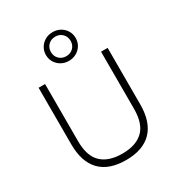

<svg xmlns="http://www.w3.org/2000/svg" viewBox="-224 -1130 1199 1286"><g transform="rotate(-30 375.0 -486.5)"><path d="M375 8Q243 8 175.5 -62Q108 -132 108 -268V-705H158V-263Q158 -148 213.5 -95Q269 -42 375 -42Q480 -42 535.5 -95Q591 -148 591 -263V-705H642V-268Q642 -132 574 -62Q506 8 375 8ZM375 -759Q342 -759 316 -774Q290 -789 275 -814Q260 -839 260 -870Q260 -901 275 -926Q290 -951 316 -966Q342 -981 375 -981Q408 -981 434 -966Q460 -951 475 -926Q490 -901 490 -870Q490 -839 475 -814Q460 -789 434 -774Q408 -759 375 -759ZM375 -795Q408 -795 429.5 -816.5Q451 -838 451 -870Q451 -903 429.5 -924.5Q408 -946 375 -946Q342 -946 320.5 -924.5Q299 -903 299 -870Q299 -838 320.5 -816.5Q342 -795 375 -795Z"/></g></svg>

Font: Nunito Sans 7pt ExtraLight
Style: Regular
Weight: 250
Designer: Vernon Adams
Foundry: Vernon Adams
Version: Version 3.101;gftools[0.9.27]